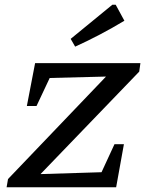

<svg xmlns="http://www.w3.org/2000/svg" viewBox="-20 -795 625 815"><path d="M571 -491 152 -56 411 -64 466 -183H506L473 0H8L14 -35L430 -470L191 -464L135 -345H94L129 -527H576ZM299 -597 280 -630 457 -775H471L508 -707Q407 -646 299 -597Z"/></svg>

Font: Piazzolla SC Medium
Style: Italic
Weight: 500
Italic angle: -11.3°
Designer: Juan Pablo del Peral
Foundry: Huerta Tipografica
Version: Version 1.330